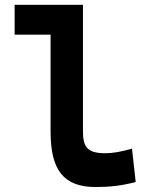

<svg xmlns="http://www.w3.org/2000/svg" viewBox="-20 -752 626 782"><path d="M370.1 9.8C428.7 9.8 477.1 3.9 532.7 -10.7L517.6 -146.5C472.7 -133.8 439.9 -127.9 409.2 -127.9C332 -127.9 317.9 -155.8 317.9 -220.7V-732.4H39.6V-610.8H186V-215.8C186 -58.1 239.7 9.8 370.1 9.8Z"/></svg>

Font: Cascadia Mono NF
Style: Bold
Weight: 700
Monospace: yes
Designer: Aaron Bell
Foundry: Saja Typeworks
Version: Version 2404.023